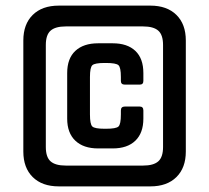

<svg xmlns="http://www.w3.org/2000/svg" viewBox="-20 -663 743 683"><path d="M490 -403V-375Q490 -362 477 -362H424Q410 -362 410 -375V-389Q410 -423 401.5 -431Q393 -439 357 -439H352Q317 -439 308.5 -431Q300 -423 300 -389V-256Q300 -221 308.5 -213Q317 -205 352 -205H357Q393 -205 401.5 -213Q410 -221 410 -256V-270Q410 -284 424 -284H477Q490 -284 490 -270V-241Q490 -190 461.5 -162.5Q433 -135 381 -135H329Q277 -135 248 -162.5Q219 -190 219 -241V-403Q219 -455 248 -482Q277 -509 329 -509H381Q433 -509 461.5 -482Q490 -455 490 -403ZM214 -74H489Q526 -74 543 -89Q560 -104 560 -140V-503Q560 -539 543 -554Q526 -569 489 -569H214Q177 -569 160 -554Q143 -539 143 -503V-140Q143 -104 160 -89Q177 -74 214 -74ZM189 -643H515Q574 -643 607.5 -610Q641 -577 641 -519V-124Q641 -66 607.5 -33Q574 0 515 0H189Q130 0 96.5 -33Q63 -66 63 -124V-519Q63 -577 96.5 -610Q130 -643 189 -643Z"/></svg>

Font: Rajdhani
Style: Bold
Weight: 700
Designer: Satya Rajpurohit, Jyotish Sonowal
Foundry: Indian Type Foundry
Version: Version 1.201 February 1, 2022